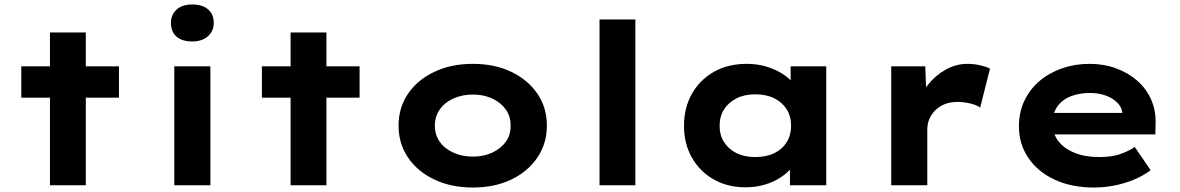

<svg xmlns="http://www.w3.org/2000/svg" viewBox="-20 -827 5268 857"><path d="M203 0V-682H363V0ZM75 -391V-531H511V-391Z M758 0V-531H919V0ZM838 -642Q793 -642 768 -663.5Q743 -685 743 -725Q743 -761 768 -784Q793 -807 838 -807Q883 -807 908.5 -785.5Q934 -764 934 -725Q934 -688 908 -665Q882 -642 838 -642Z M1277 0V-682H1437V0ZM1149 -391V-531H1585V-391Z M2090 10Q1994 10 1919 -25.5Q1844 -61 1801.5 -123.5Q1759 -186 1759 -266Q1759 -347 1801.5 -409Q1844 -471 1919 -506.5Q1994 -542 2090 -542Q2188 -542 2262 -506.5Q2336 -471 2378.5 -409Q2421 -347 2421 -266Q2421 -186 2378.5 -123.5Q2336 -61 2262 -25.5Q2188 10 2090 10ZM2091 -128Q2138 -128 2176.5 -145.5Q2215 -163 2237.5 -194Q2260 -225 2259 -266Q2260 -307 2237.5 -338.5Q2215 -370 2176.5 -387.5Q2138 -405 2091 -405Q2043 -405 2004 -387.5Q1965 -370 1943 -338.5Q1921 -307 1921 -266Q1921 -225 1943 -194Q1965 -163 2004 -145.5Q2043 -128 2091 -128Z M2656 0V-740H2816V0Z M3309 9Q3227 9 3165 -26.5Q3103 -62 3068 -124Q3033 -186 3033 -265Q3033 -346 3068.5 -408.5Q3104 -471 3166.5 -506.5Q3229 -542 3313 -542Q3360 -542 3400 -530Q3440 -518 3471 -498.5Q3502 -479 3521.5 -455Q3541 -431 3546 -407L3509 -405V-531H3668V0H3506V-139L3540 -132Q3536 -106 3516 -81Q3496 -56 3465 -35.5Q3434 -15 3394 -3Q3354 9 3309 9ZM3351 -126Q3401 -126 3436.5 -143.5Q3472 -161 3491.5 -192.5Q3511 -224 3511 -265Q3511 -308 3491.5 -339Q3472 -370 3436.5 -388Q3401 -406 3351 -406Q3303 -406 3267.5 -388Q3232 -370 3212 -339Q3192 -308 3192 -265Q3192 -224 3212 -192.5Q3232 -161 3267.5 -143.5Q3303 -126 3351 -126Z M3958 0V-531H4110L4117 -343L4076 -357Q4090 -409 4123.5 -450.5Q4157 -492 4202.5 -517Q4248 -542 4298 -542Q4327 -542 4353.5 -536Q4380 -530 4399 -521L4355 -347Q4338 -359 4309.5 -365.5Q4281 -372 4253 -372Q4221 -372 4196.5 -362Q4172 -352 4154.5 -334.5Q4137 -317 4128 -295.5Q4119 -274 4119 -249V0Z M4863 10Q4762 10 4686.5 -25.5Q4611 -61 4569.5 -123Q4528 -185 4528 -263Q4528 -326 4552.5 -377.5Q4577 -429 4620 -465.5Q4663 -502 4720.5 -522Q4778 -542 4843 -542Q4907 -542 4961.5 -522Q5016 -502 5056.5 -466.5Q5097 -431 5118.5 -382Q5140 -333 5138 -274L5137 -227H4636L4613 -323H5007L4990 -302V-322Q4987 -349 4967 -369Q4947 -389 4915.5 -400.5Q4884 -412 4845 -412Q4797 -412 4759 -397Q4721 -382 4699.5 -351.5Q4678 -321 4678 -275Q4678 -232 4703 -198.5Q4728 -165 4775 -145.5Q4822 -126 4885 -126Q4943 -126 4981 -139.5Q5019 -153 5045 -171L5116 -67Q5082 -42 5041 -25Q5000 -8 4954.5 1Q4909 10 4863 10Z"/></svg>

Font: Lexend Giga
Style: Bold
Weight: 700
Version: Version 1.007